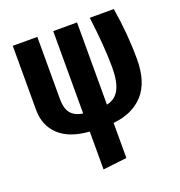

<svg xmlns="http://www.w3.org/2000/svg" viewBox="-134 -644 917 977"><g transform="rotate(-20 324.5 -155.5)"><path d="M390 14V204L261 219V14Q152 6 97 -46.5Q42 -99 42 -183V-530H175V-191Q175 -144 195 -117.5Q215 -91 261 -84V-530H390V-85Q436 -94 458 -135Q480 -176 480 -254Q480 -366 459 -530H589Q613 -388 613 -250Q613 -126 554 -61Q495 4 390 14Z"/></g></svg>

Font: Fira Sans Compressed SemiBold
Style: Regular
Weight: 600
Width: 1
Designer: bBox Type GmbH & Carrois Corporate GbR & Edenspiekermann AG
Foundry: bBox Type GmbH & Carrois Corporate GbR & Edenspiekermann AG
Version: Version 4.301